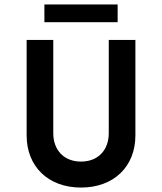

<svg xmlns="http://www.w3.org/2000/svg" viewBox="-20 -830 730 865"><path d="M345 -102C269 -102 220 -153 220 -230V-650H100V-220C100 -79 198 15 345 15C492 15 590 -79 590 -220V-650H470V-230C470 -153 421 -102 345 -102ZM180 -730H510V-810H180Z"/></svg>

Font: Grotesk 03
Style: Bold
Weight: 500
Designer: Frank Adebiaye, contributions by Jérémy Landes, Ariel Martín Pérez
Foundry: Velvetyne Type Foundry
Version: Version 3.000;Glyphs 3.1.2 (3150)